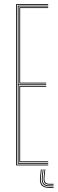

<svg xmlns="http://www.w3.org/2000/svg" viewBox="-20 -820 286 952"><path d="M60 0V-800H219V-796H64V-4H219V0ZM76 -16V-394H209V-390H80V-20H219V-16ZM68 -8V-792H219V-788H72V-402H209V-398H72V-12H219V-8ZM76 -406V-784H219V-780H80V-410H209V-406ZM186.8 20 182.8 56.8Q179.8 84 189.8 95.8Q199.8 107.5 225.5 107.5H245.5V111.5H225.5Q197.5 111.5 186.5 98.9Q175.5 86.2 178.8 56.8L182.8 20ZM204.8 20 200.8 56.8Q198.8 75.5 204.5 83.5Q210.2 91.5 225.5 91.5H245.5V95.5H225.5Q208 95.5 201.2 86.5Q194.5 77.5 196.8 56.8L200.8 20ZM195.8 20 191.8 56.8Q189.2 79.8 197.1 89.6Q205 99.5 225.5 99.5H245.5V103.5H225.5Q202.8 103.5 194 92.6Q185.2 81.8 187.8 56.8L191.8 20Z"/></svg>

Font: Big Shoulders Inline Display Thin Thin
Style: Regular
Weight: 250
Version: Version 2.002